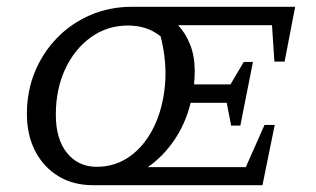

<svg xmlns="http://www.w3.org/2000/svg" viewBox="-20 -544 929 564"><path d="M253 0Q195 0 151.5 -26.5Q108 -53 83.5 -100Q59 -147 59 -210Q59 -276 82.5 -333Q106 -390 148 -433Q190 -476 246 -500Q302 -524 367 -524H847L816 -363H786L779 -470H503Q525 -447 538.5 -413Q552 -379 552 -335Q552 -315 550 -296H657L696 -362H723L686 -175H659L646 -242H540Q525 -181 492 -132.5Q459 -84 414 -53H702L757 -177H787L751 0ZM264 -54Q319 -54 362 -85Q405 -116 431.5 -170Q458 -224 464.5 -292.5Q471 -361 452 -437Q413 -469 356 -469Q295 -469 247 -434.5Q199 -400 171.5 -341Q144 -282 144 -207Q144 -135 177 -94.5Q210 -54 264 -54Z"/></svg>

Font: Piazzolla SC
Style: Italic
Weight: 400
Italic angle: -11.3°
Designer: Juan Pablo del Peral
Foundry: Huerta Tipografica
Version: Version 1.330